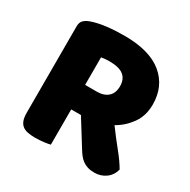

<svg xmlns="http://www.w3.org/2000/svg" viewBox="-144 -760 898 906"><g transform="rotate(30 304.5 -307.5)"><path d="M239 -196V-4Q228 -1 204.5 2Q181 5 158 5Q135 5 117.5 1.5Q100 -2 88.5 -11Q77 -20 71 -36Q65 -52 65 -78V-549Q65 -570 76.5 -581.5Q88 -593 108 -600Q142 -612 187 -617.5Q232 -623 283 -623Q421 -623 491 -565Q561 -507 561 -408Q561 -346 529 -302Q497 -258 453 -234Q489 -185 524 -142Q559 -99 579 -64Q569 -29 542.5 -10.5Q516 8 483 8Q461 8 445 3Q429 -2 417 -11Q405 -20 395 -33Q385 -46 376 -61L292 -196ZM302 -329Q340 -329 362 -348.5Q384 -368 384 -406Q384 -444 359.5 -463.5Q335 -483 282 -483Q267 -483 258 -482Q249 -481 238 -479V-329Z"/></g></svg>

Font: Baloo Cyrillic
Style: Regular
Weight: 400
Designer: Ek Type, Denis Ignatov
Foundry: Ek Type
Version: Version 1.50 July 26, 2019